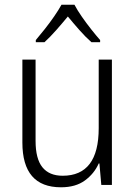

<svg xmlns="http://www.w3.org/2000/svg" viewBox="-20 -785 576 815"><path d="M455 -532V0H410L402 -91H399Q380 -48 340.5 -19Q301 10 239 10Q75 10 75 -180V-532H131V-187Q131 -111 160 -75Q189 -39 246 -39Q399 -39 399 -241V-532ZM296 -765Q308 -742 327.5 -714Q347 -686 368 -659.5Q389 -633 405 -615V-606H368Q343 -628 317 -657.5Q291 -687 268 -715Q245 -687 219 -657.5Q193 -628 169 -606H132V-615Q149 -635 170 -661.5Q191 -688 210 -715.5Q229 -743 241 -765Z"/></svg>

Font: Noto Sans Kannada SemiCondensed Light
Style: Regular
Weight: 300
Width: 4
Designer: Jelle Bosma - Monotype Design Team
Foundry: Monotype Imaging Inc.
Version: Version 2.005; ttfautohint (v1.8.4.7-5d5b)